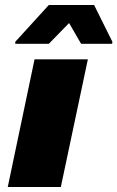

<svg xmlns="http://www.w3.org/2000/svg" viewBox="-20 -747 469 767"><path d="M11 0 118 -510H331L223 0ZM41 -572V-580L175 -727H356L429 -580L428 -572H304L256 -655L175 -572Z"/></svg>

Font: Saira Expanded ExtraBold
Style: Italic
Weight: 800
Width: 7
Italic angle: -12°
Designer: Hector Gatti with collaboration of the Omnibus-Type team
Foundry: Omnibus-Type
Version: Version 1.101